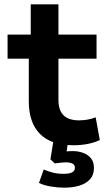

<svg xmlns="http://www.w3.org/2000/svg" viewBox="-20 -661 501 887"><path d="M321 10Q216 10 164.5 -42.5Q113 -95 113 -193V-390H15V-501H122V-641H250V-501H426V-390H250V-199Q250 -152 273.5 -128.5Q297 -105 345 -105Q365 -105 384.5 -108.5Q404 -112 422 -119L441 -14Q416 -2 385 4Q354 10 321 10ZM276 206Q246 206 214 200.5Q182 195 160 184L182 122Q200 130 222.5 136Q245 142 274 142Q299 142 312.5 135.5Q326 129 326 114Q326 100 314 94.5Q302 89 283 89Q275 89 260.5 90.5Q246 92 233 94L213 75L228 -18H296L284 65L253 46Q264 41 281.5 39Q299 37 317 37Q341 37 363.5 45Q386 53 400 70Q414 87 414 115Q414 147 396 167Q378 187 347 196.5Q316 206 276 206Z"/></svg>

Font: Nunito Sans 7pt
Style: Bold
Weight: 700
Designer: Vernon Adams
Foundry: Vernon Adams
Version: Version 3.101;gftools[0.9.27]